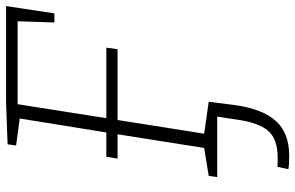

<svg xmlns="http://www.w3.org/2000/svg" viewBox="-190 -545 972 632"><g transform="rotate(-90 296.0 -229.0)"><path d="M98 237Q87 237 76.5 236.5Q66 236 55 234L63 198Q71 199 79 199Q87 199 93 199Q154 199 181 168Q208 137 218 67L228 0H29L33 -28L125 -43L170 -328H90L96 -365H176L222 -650L133 -662L137 -690L274 -695H592L568 -536H538L542 -657H269L223 -365H455L450 -328H217L172 -43L277 -28L266 59Q253 150 213.5 193.5Q174 237 98 237Z"/></g></svg>

Font: Bitter Light
Style: Italic
Weight: 300
Italic angle: -9°
Designer: Sol Matas, and Bitter project Authors
Foundry: Sol Matas
Version: Version 2.001